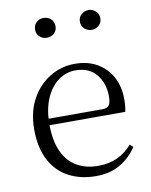

<svg xmlns="http://www.w3.org/2000/svg" viewBox="-87 -829 714 907"><g transform="rotate(-10 270.5 -375.5)"><path d="M300 14Q228 14 171 -15.5Q114 -45 82 -105Q50 -165 50 -254Q50 -337 83.5 -398Q117 -459 172 -492.5Q227 -526 292 -526Q355 -526 400.5 -499Q446 -472 470 -426Q494 -380 494 -321Q494 -285 488 -261H84V-292H383Q408 -292 416.5 -305Q425 -318 425 -346Q425 -410 390 -452.5Q355 -495 290 -495Q244 -495 206.5 -467Q169 -439 147 -387.5Q125 -336 125 -266Q125 -185 149.5 -133Q174 -81 217.5 -56.5Q261 -32 318 -32Q371 -32 411 -50.5Q451 -69 482 -105L497 -91Q464 -42 415.5 -14Q367 14 300 14ZM184 -670Q165 -670 150.5 -683Q136 -696 136 -717Q136 -739 150.5 -752Q165 -765 184 -765Q205 -765 219.5 -752Q234 -739 234 -717Q234 -696 219.5 -683Q205 -670 184 -670ZM401 -670Q381 -670 366 -683Q351 -696 351 -717Q351 -739 366 -752Q381 -765 401 -765Q419 -765 434 -752Q449 -739 449 -717Q449 -696 434 -683Q419 -670 401 -670Z"/></g></svg>

Font: Noto Serif KR ExtraLight Light
Style: Regular
Weight: 300
Version: Version 2.003-H1;hotconv 1.1.1;makeotfexe 2.6.0